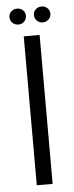

<svg xmlns="http://www.w3.org/2000/svg" viewBox="-52 -731 292 759"><g transform="rotate(-5 94.0 -351.0)"><path d="M62.7 0V-591H125.6V0ZM45.8 -639.3Q32.1 -639.3 22.6 -648.6Q13 -658 13 -671.3Q13 -684.7 22.6 -693.5Q32.1 -702.4 45.8 -702.4Q59.6 -702.4 69 -693.5Q78.3 -684.7 78.3 -671.3Q78.3 -658 69 -648.6Q59.6 -639.3 45.8 -639.3ZM142.8 -639.3Q129.1 -639.3 119.5 -648.6Q110 -658 110 -671.3Q110 -684.7 119.5 -693.5Q129.1 -702.4 142.8 -702.4Q156.6 -702.4 165.9 -693.5Q175.3 -684.7 175.3 -671.3Q175.3 -658 165.9 -648.6Q156.6 -639.3 142.8 -639.3Z"/></g></svg>

Font: Alumni Sans SC Thin
Style: Regular
Weight: 100
Designer: Robert E. Leuschke
Foundry: Robert E. Leuschke
Version: Version 1.018